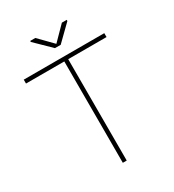

<svg xmlns="http://www.w3.org/2000/svg" viewBox="-209 -1005 1017 1123"><g transform="rotate(-30 299.0 -444.0)"><path d="M570.8 -684.6H312V0H285.6V-684.6H26.9V-710.9H570.8ZM419.4 -888.2V-880.4L315.9 -779.3H277.3L172.9 -881.3V-888.2H207.5L296.9 -796.9L386.7 -888.2Z"/></g></svg>

Font: Roboto-Thin
Style: Regular
Weight: 250
Designer: Google
Version: Version 1.100141; 2013; ttfautohint (v0.94.14-c901) -l 8 -r 